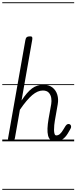

<svg xmlns="http://www.w3.org/2000/svg" viewBox="-25 -1250 676 1698"><path d="M72 0Q59.5 0 53.8 -4.2Q48 -8.5 46.5 -14.2Q45 -20 46 -25L199.5 -895.5Q202.5 -914 211.8 -921.2Q221 -928.5 241 -928.5Q256 -928.5 259.2 -921.8Q262.5 -915 260 -898L165.5 -361Q214 -435 258 -467.8Q302 -500.5 358 -500.5Q408 -500.5 439 -476Q470 -451.5 481.8 -412.2Q493.5 -373 485.5 -327.5L460 -182Q457 -165.5 454.8 -143.5Q452.5 -121.5 452.8 -100.8Q453 -80 457.5 -66.2Q462 -52.5 472.5 -52.5Q490 -52.5 504.8 -65Q519.5 -77.5 536.5 -106.5L545 -120.5Q555 -138.5 563 -146Q571 -153.5 581 -153.5Q591 -153.5 597.5 -147Q604 -140.5 604 -127.5Q604 -120 594.5 -104Q585 -88 573.5 -68Q552 -33 525.5 -16.5Q499 0 461.5 0Q436.5 0 421.2 -13.5Q406 -27 399.8 -52.5Q393.5 -78 395 -114.8Q396.5 -151.5 404.5 -198.5L428 -330Q432.5 -356 428.2 -383.5Q424 -411 406.5 -430.2Q389 -449.5 353.5 -449.5Q308.5 -449.5 260.2 -409Q212 -368.5 151 -279.5L106.5 -27Q105.5 -22 100.5 -11Q95.5 0 72 0ZM72 0Q59.5 0 53.8 -4.2Q48 -8.5 46.5 -14.2Q45 -20 46 -25L199.5 -895.5Q202.5 -914 211.8 -921.2Q221 -928.5 241 -928.5Q256 -928.5 259.2 -921.8Q262.5 -915 260 -898L165.5 -361Q214 -435 258 -467.8Q302 -500.5 358 -500.5Q408 -500.5 439 -476Q470 -451.5 481.8 -412.2Q493.5 -373 485.5 -327.5L460 -182Q457 -165.5 454.8 -143.5Q452.5 -121.5 452.8 -100.8Q453 -80 457.5 -66.2Q462 -52.5 472.5 -52.5Q490 -52.5 504.8 -65Q519.5 -77.5 536.5 -106.5L545 -120.5Q555 -138.5 563 -146Q571 -153.5 581 -153.5Q591 -153.5 597.5 -147Q604 -140.5 604 -127.5Q604 -120 594.5 -104Q585 -88 573.5 -68Q552 -33 525.5 -16.5Q499 0 461.5 0Q436.5 0 421.2 -13.5Q406 -27 399.8 -52.5Q393.5 -78 395 -114.8Q396.5 -151.5 404.5 -198.5L428 -330Q432.5 -356 428.2 -383.5Q424 -411 406.5 -430.2Q389 -449.5 353.5 -449.5Q308.5 -449.5 260.2 -409Q212 -368.5 151 -279.5L106.5 -27Q105.5 -22 100.5 -11Q95.5 0 72 0ZM-5 420.5H631V428.5H-5ZM-5 -16H631V0H-5ZM-5 -505.5H631V-497.5H-5ZM-5 -1230H631V-1222H-5Z"/></svg>

Font: Edu VIC WA NT Pre Guide
Style: Regular
Weight: 400
Designer: Tina and Corey Anderson, Eben Sorkin, Mirko Velimirovic
Foundry: Google for Education
Version: Version 1.000